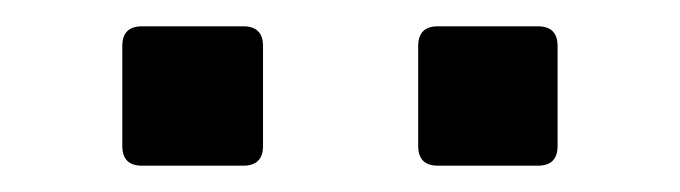

<svg xmlns="http://www.w3.org/2000/svg" viewBox="-20 -785 517 146"><path d="M298 -750Q298 -765 313 -765H389Q404 -765 404 -750V-674Q404 -659 389 -659H313Q298 -659 298 -674ZM73 -750Q73 -765 88 -765H165Q180 -765 180 -750V-674Q180 -659 165 -659H88Q73 -659 73 -674Z"/></svg>

Font: OpenDyslexic 3
Style: Regular
Weight: 400
Designer: Abelardo Gonzalez
Version: Version 1.000;PS 001.001;hotconv 1.0.56